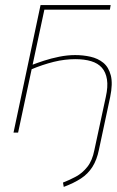

<svg xmlns="http://www.w3.org/2000/svg" viewBox="-20 -520 458 753"><path d="M275 -304Q244 -304 212 -297.5Q180 -291 152.5 -282Q125 -273 107 -266L103 -248Q124 -257 146.5 -264.5Q169 -272 191 -277.5Q213 -283 234.5 -285.5Q256 -288 275 -288Q311 -288 337.5 -280Q364 -272 379.5 -254.5Q395 -237 399.5 -208.5Q404 -180 395 -140L350 69Q342 110 322.5 134.5Q303 159 278 172.5Q253 186 227 196L230 213Q270 198 297.5 180Q325 162 342.5 134.5Q360 107 368 67L412 -139Q423 -192 414.5 -224.5Q406 -257 385 -274Q364 -291 335 -297.5Q306 -304 275 -304ZM139 -500 33 0H51L154 -482H411L414 -500Z"/></svg>

Font: Advent Pro Thin
Style: Italic
Weight: 250
Italic angle: -12°
Version: Version 3.000